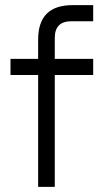

<svg xmlns="http://www.w3.org/2000/svg" viewBox="-20 -730 405 750"><path d="M129 -575V-500H21V-437H129V0H194V-437H344V-500H194V-582C194 -626 216 -647 259 -647H344V-710H264C174 -710 129 -666 129 -575Z"/></svg>

Font: Uncut Sans Book
Style: Regular
Weight: 350
Designer: Kasper Nordkvist
Foundry: UNCUT.wtf
Version: Version 1.304;Glyphs 3.2 (3246)